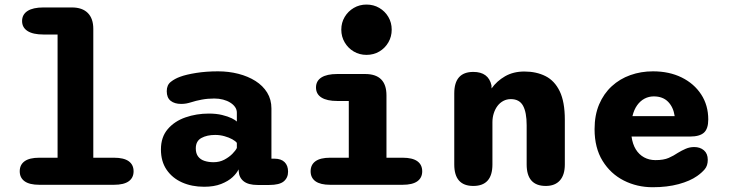

<svg xmlns="http://www.w3.org/2000/svg" viewBox="-20 -794 3135 825"><path d="M148.8 0Q106.9 0 85.9 -15Q64.8 -30.1 64.8 -57.9Q64.8 -86.2 85.9 -101.3Q106.9 -116.3 148.8 -116.3H227.4V-645.7H166.8Q121.9 -645.7 98.4 -660.7Q74.9 -675.8 74.9 -703.6Q74.9 -731.8 98.4 -746.9Q121.9 -762 166.8 -762H288.7Q333.5 -762 357.2 -738.3Q380.9 -714.6 380.9 -669.8V-116.3H470Q511.9 -116.3 533 -101.3Q554 -86.2 554 -57.9Q554 -30.1 533 -15Q511.9 0 470 0Z M1087.2 0.8Q1046.8 0.8 1026.8 -15.3Q1006.8 -31.3 1005.7 -59.2L1004.8 -66.2Q998 -50.2 979.3 -32.8Q960.7 -15.5 930.2 -3.5Q899.8 8.5 857 8.5Q804.2 8.5 762.2 -10.2Q720.2 -29 695.8 -64.8Q671.5 -100.5 671.5 -151.7Q671.5 -205 700.7 -239.1Q729.8 -273.2 776.9 -289.6Q824 -306 877.5 -306Q909.5 -306 934.5 -299.9Q959.5 -293.8 975.8 -285.8Q992 -277.7 997.7 -271.8V-310Q997.7 -323 990.1 -334Q982.5 -345 969.2 -353.2Q956 -361.5 938.4 -366.1Q920.8 -370.7 900.8 -370.7Q872 -370.7 846.8 -365.9Q821.5 -361.2 801.7 -354.7Q790.5 -351.2 780.3 -349.3Q770.2 -347.5 758.2 -347.5Q730.2 -347.5 713.3 -360.8Q696.5 -374.2 696.5 -402.3Q696.5 -428.5 713.8 -442.2Q731.2 -456 754.2 -464.2Q779.5 -473.7 822.8 -480.6Q866.2 -487.5 916.8 -487.5Q962.7 -487.5 1004.1 -476.9Q1045.5 -466.3 1077.6 -446.1Q1109.7 -425.8 1128 -396.1Q1146.3 -366.3 1146.3 -328V-112.2H1159Q1187.8 -112.2 1202.8 -97.4Q1217.8 -82.7 1217.8 -56.3Q1217.8 -30.2 1199.3 -14.7Q1180.8 0.8 1136.5 0.8ZM997.7 -180Q992.5 -187.5 978.1 -195.5Q963.7 -203.5 944.4 -208.8Q925.2 -214.2 904.7 -214.2Q869 -214.2 845.2 -201Q821.3 -187.8 821.3 -156.2Q821.3 -134.7 831.3 -121.5Q841.3 -108.3 858.7 -102.7Q876 -97 897.5 -97Q923.2 -97 943.8 -107.8Q964.3 -118.7 978.4 -132.9Q992.5 -147.2 997.7 -158.2Z M1398.2 -116.3H1478.7V-360.1H1429.4Q1384.6 -360.1 1361.2 -375Q1337.8 -389.8 1337.8 -418.1Q1337.8 -446.3 1361.2 -461.2Q1384.6 -476 1429.4 -476H1548.8Q1640.6 -476 1640.6 -384.2V-116.3H1710.2Q1752.1 -116.3 1773.2 -101.3Q1794.2 -86.2 1794.2 -57.9Q1794.2 -30.1 1773.2 -15Q1752.1 0 1710.2 0H1398.2Q1356.8 0 1335.7 -15Q1314.7 -30.1 1314.7 -57.9Q1314.7 -86.2 1335.7 -101.3Q1356.8 -116.3 1398.2 -116.3ZM1446.5 -666.6Q1446.5 -696.7 1461.1 -721.2Q1475.7 -745.7 1500.2 -760Q1524.8 -774.4 1554.8 -774.4Q1585.3 -774.4 1609.8 -760Q1634.3 -745.7 1648.7 -721.2Q1663.1 -696.7 1663.1 -666.6Q1663.1 -636.5 1648.7 -611.8Q1634.3 -587 1609.8 -572.6Q1585.3 -558.2 1554.8 -558.2Q1524.8 -558.2 1500.2 -572.6Q1475.7 -587 1461.1 -611.8Q1446.5 -636.5 1446.5 -666.6Z M2325.2 5Q2243 5 2243 -87.3V-256.1Q2243 -311.2 2227.4 -339.7Q2211.8 -368.1 2175.1 -368.1Q2157.6 -368.1 2143 -360.5Q2128.4 -352.8 2118 -339.2Q2107.6 -325.6 2101.8 -307.5Q2095.9 -289.5 2095.9 -268.8V-87.3Q2095.9 5 2013.7 5Q1931.9 5 1931.9 -87.3V-392.8Q1931.9 -485 2013.7 -485Q2078.8 -485 2091.8 -427.3L2092.2 -414Q2114.6 -445.7 2150.1 -466.2Q2185.7 -486.7 2233.2 -486.7Q2284.5 -486.7 2323.8 -467Q2363.1 -447.2 2385 -401.9Q2407 -356.5 2407 -279.8V-87.3Q2407 -42.5 2385.9 -18.8Q2364.8 5 2325.2 5Z M2784.5 10.5Q2717.3 10.5 2660.4 -18.3Q2603.5 -47.2 2569.2 -102.8Q2534.8 -158.5 2534.8 -239Q2534.8 -299.5 2554.5 -345.7Q2574.2 -391.8 2608.7 -423.5Q2643.2 -455.2 2688.6 -471.3Q2734 -487.5 2785.8 -487.5Q2855.5 -487.5 2909 -461.2Q2962.5 -434.8 2992.9 -388.2Q3023.3 -341.7 3023.3 -280.5Q3023.3 -240.7 3004.8 -224Q2986.2 -207.3 2944.8 -207.3H2693.7Q2698 -175 2711.8 -152.4Q2725.7 -129.8 2747.5 -117.9Q2769.3 -106 2796.5 -106Q2831.8 -106 2853.5 -115.6Q2875.2 -125.2 2892.3 -137Q2909.5 -147.5 2926.6 -154.8Q2943.7 -162.2 2963 -162.2Q2988.2 -162.2 3004.7 -148.1Q3021.2 -134 3021.2 -107.2Q3021.2 -82.2 3008.2 -66.8Q2995.2 -51.5 2975.7 -37.8Q2945.3 -16.2 2896 -2.8Q2846.7 10.5 2784.5 10.5ZM2697.5 -295H2879Q2873.5 -333.3 2850.8 -356.6Q2828 -379.8 2789.3 -379.8Q2768 -379.8 2749.6 -370.2Q2731.2 -360.5 2717.8 -341.8Q2704.3 -323 2697.5 -295Z"/></svg>

Font: Sono ExtraLight
Style: Regular
Weight: 200
Designer: Tyler Finck
Foundry: Tyler Finck
Version: Version 2.112